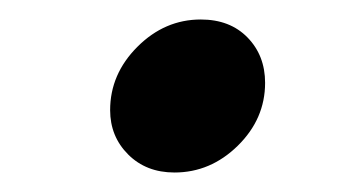

<svg xmlns="http://www.w3.org/2000/svg" viewBox="-20 -169 360 197"><path d="M93 -56Q93 -93 121 -121Q149 -149 186 -149Q216 -149 234 -130.5Q252 -112 252 -84Q252 -47 224 -19.5Q196 8 159 8Q130 8 111.5 -10.5Q93 -29 93 -56Z"/></svg>

Font: Be Vietnam
Style: Bold Italic
Weight: 700
Italic angle: -9.66701°
Designer: Gabriel Lam
Foundry: TypeRant
Version: Version 3.000